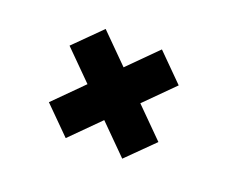

<svg xmlns="http://www.w3.org/2000/svg" viewBox="-72 -621 793 633"><g transform="rotate(20 325.0 -304.5)"><path d="M401.3 -112.4 110.6 -403.1 203.7 -495.6 494.6 -204.7ZM202.9 -112.4 110.4 -204.7 401.1 -495.6 493.6 -403.1Z"/></g></svg>

Font: Trispace Thin
Style: Regular
Weight: 100
Designer: Tyler Finck
Foundry: Etcetera Type Company
Version: Version 1.210